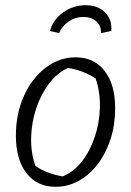

<svg xmlns="http://www.w3.org/2000/svg" viewBox="-20 -709 503 737"><path d="M193 8Q122 8 81.5 -44.5Q41 -97 41 -188Q41 -272 71.5 -340Q102 -408 154.5 -448.5Q207 -489 270 -489Q341 -489 381.5 -437Q422 -385 422 -293Q422 -230 404.5 -175.5Q387 -121 355.5 -79.5Q324 -38 282.5 -15Q241 8 193 8ZM221 -32Q263 -49 294.5 -89.5Q326 -130 344 -184Q362 -238 363.5 -296.5Q365 -355 347 -408Q297 -440 241 -448Q200 -430 168.5 -388.5Q137 -347 119 -293Q101 -239 99.5 -181Q98 -123 116 -72Q162 -41 221 -32ZM309 -689Q356 -689 383.5 -661Q411 -633 407 -590L368 -582Q369 -609 350 -626.5Q331 -644 300 -644Q269 -644 243.5 -626.5Q218 -609 207 -582L172 -590Q183 -633 222 -661Q261 -689 309 -689Z"/></svg>

Font: Piazzolla Light
Style: Italic
Weight: 300
Italic angle: -11.3°
Designer: Juan Pablo del Peral
Foundry: Huerta Tipografica
Version: Version 1.330